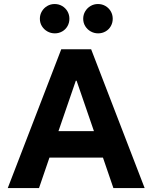

<svg xmlns="http://www.w3.org/2000/svg" viewBox="-20 -958 777 978"><path d="M504.4 -155.3H231.9L178.7 0H19.5L292 -707H444.3L716.8 0H557.6ZM458.5 -290 370.1 -546.9H366.2L277.8 -290ZM183.1 -862.3Q183.1 -883.3 193.4 -900.4Q203.6 -917.5 220.7 -927.5Q237.8 -937.5 258.3 -937.5Q279.3 -937.5 296.4 -927.5Q313.5 -917.5 323.5 -900.4Q333.5 -883.3 333.5 -862.3Q333.5 -841.8 323.7 -824.7Q314 -807.6 296.9 -797.9Q279.8 -788.1 259.3 -788.1Q238.8 -788.1 221.4 -797.9Q204.1 -807.6 193.6 -824.5Q183.1 -841.3 183.1 -862.3ZM403.8 -862.3Q403.8 -883.3 414.1 -900.4Q424.3 -917.5 441.4 -927.5Q458.5 -937.5 479 -937.5Q500 -937.5 517.1 -927.5Q534.2 -917.5 544.2 -900.4Q554.2 -883.3 554.2 -862.3Q554.2 -841.8 544.4 -824.7Q534.7 -807.6 517.6 -797.9Q500.5 -788.1 480 -788.1Q459.5 -788.1 442.1 -797.9Q424.8 -807.6 414.3 -824.5Q403.8 -841.3 403.8 -862.3Z"/></svg>

Font: Wanted Sans
Style: Bold
Weight: 700
Designer: Original Design by Kil Hyung-jin and Kang Hanbin, Wanted Lab, Inc; Hangeul from Source Han Sans by Jang Soo-young and Ka
Foundry: Wanted Lab, Inc.
Version: Version 1.000